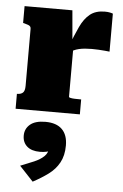

<svg xmlns="http://www.w3.org/2000/svg" viewBox="-61 -594 648 1012"><g transform="rotate(5 263.0 -88.0)"><path d="M495 -544V-343Q487 -344 471 -345.5Q455 -347 436.5 -348Q418 -349 401 -349Q383 -349 365.5 -347.5Q348 -346 333 -342.5Q318 -339 305.5 -333Q293 -327 283 -317L278 -350Q302 -413 323 -458Q344 -503 374 -527Q404 -551 452 -551Q468 -551 479.5 -548.5Q491 -546 495 -544ZM28 0V-79H30Q49 -79 59.5 -88.5Q70 -98 70 -125V-426Q70 -434 66.5 -438.5Q63 -443 55.5 -446Q48 -449 36 -452L28 -454V-543H281L296 -372L303 -374V-87Q303 -84 311.5 -82Q320 -80 334 -79.5Q348 -79 364 -79H368V0ZM151 375 78 297Q117 282 149.5 268Q182 254 201.5 235.5Q221 217 222 188L238 201Q226 208 210 211.5Q194 215 175 215Q131 215 107 194Q83 173 83 137Q83 101 110 78Q137 55 191 55Q249 55 279 84.5Q309 114 309 170Q309 223 288.5 260.5Q268 298 232 324.5Q196 351 151 375Z"/></g></svg>

Font: Roboto Serif Black
Style: Regular
Weight: 900
Designer: Greg Gazdowicz
Foundry: Commercial Type
Version: Version 1.008